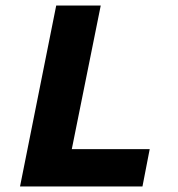

<svg xmlns="http://www.w3.org/2000/svg" viewBox="-20 -670 640 690"><path d="M52 0 182 -650H342L238 -134H518L492 0Z"/></svg>

Font: Source Code Pro Black
Style: Italic
Weight: 900
Italic angle: -11°
Monospace: yes
Designer: Paul D. Hunt, Teo Tuominen
Foundry: Adobe Systems Incorporated
Version: Version 1.050;PS 1.000;hotconv 16.6.51;makeotf.lib2.5.65220